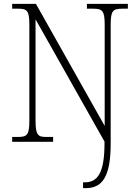

<svg xmlns="http://www.w3.org/2000/svg" viewBox="-20 -734 716 994"><path d="M410 240H423C507 240 553 186 553 9V-605C553 -679 564 -689 615 -689H642V-714H430V-689H462C510 -689 522 -679 522 -605V-82L166 -714H43V-689H74C120 -689 132 -679 132 -606V-109C132 -35 120 -25 73 -25H43V0H255V-25H218C177 -25 164 -35 164 -109V-634L521 -1V9C521 165 483 210 419 210H410Z"/></svg>

Font: Noto Serif Devanagari SemiCondensed ExtraLight
Style: Regular
Weight: 200
Width: 4
Designer: Universal Thirst, Indian Type Foundry and the Monotype Design Team
Foundry: Monotype Imaging Inc.
Version: Version 2.004